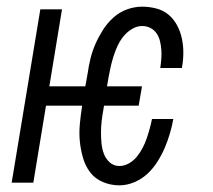

<svg xmlns="http://www.w3.org/2000/svg" viewBox="-20 -548 640 576"><path d="M338 8Q312 8 288.5 -2Q265 -12 250.5 -31Q236 -50 229 -74.5Q222 -99 219.5 -124Q217 -149 219.5 -175.5Q222 -202 226 -228V-231H118L80 0H15L101 -520H166L128 -289H236L243 -328Q246 -350 251.5 -372.5Q257 -395 266.5 -416.5Q276 -438 289 -458.5Q302 -479 320.5 -495.5Q339 -512 361.5 -520Q384 -528 406 -528Q428 -528 449 -522.5Q470 -517 485.5 -504Q501 -491 511 -472.5Q521 -454 525.5 -433Q530 -412 530 -390Q530 -368 526 -346Q526 -346 526 -345Q526 -344 525 -344H461Q461 -344 461 -344.5Q461 -345 461 -345Q463 -359 464 -372.5Q465 -386 464 -399Q463 -412 460 -424.5Q457 -437 450 -447.5Q443 -458 431.5 -464Q420 -470 406 -470Q391 -470 376 -461Q361 -452 350.5 -439Q340 -426 333 -411Q326 -396 321 -380.5Q316 -365 312.5 -349.5Q309 -334 306 -318L301 -289H406L396 -231H292L290 -218Q287 -202 285 -185Q283 -168 283 -151Q283 -134 284.5 -118Q286 -102 291.5 -87Q297 -72 309 -61Q321 -50 338 -50Q353 -50 367 -58Q381 -66 391 -78.5Q401 -91 408 -104.5Q415 -118 420 -132.5Q425 -147 429 -161.5Q433 -176 436 -191H500Q496 -169 489.5 -147Q483 -125 474 -104Q465 -83 452 -62.5Q439 -42 421.5 -26Q404 -10 382 -1Q360 8 338 8Z"/></svg>

Font: Iosevka SS04 Lt Ex Obl
Style: Regular
Weight: 300
Width: 7
Italic angle: -9°
Monospace: yes
Designer: Belleve Invis
Foundry: Belleve Invis
Version: Version 19.0.0; ttfautohint (v1.8.4)